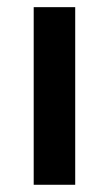

<svg xmlns="http://www.w3.org/2000/svg" viewBox="-20 -511 302 531"><path d="M73.2 0V-491.2H188V0Z"/></svg>

Font: SourceSansPro-Semibold
Style: Regular
Weight: 600
Designer: Paul D. Hunt
Foundry: Adobe Systems Incorporated
Version: Version 2.020;PS 2.0;hotconv 1.0.86;makeotf.lib2.5.63406